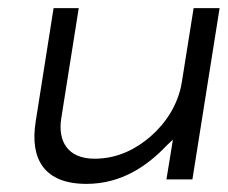

<svg xmlns="http://www.w3.org/2000/svg" viewBox="-20 -442 561 473"><path d="M68 -143C53 -50 89 11 193 11C280 11 344 -34 392 -85L406 -98L390 0H454L521 -422H457L428 -240C419 -183 387 -137 350 -105C316 -76 271 -51 213 -51C146 -51 122 -95 131 -151L174 -422H112Z"/></svg>

Font: Charger Sport
Style: LitExtObl
Weight: 300
Designer: Jasper
Foundry: Cannot Into Space Fonts
Version: Version 1.1